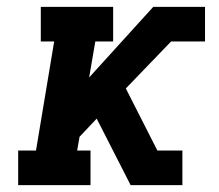

<svg xmlns="http://www.w3.org/2000/svg" viewBox="-20 -540 640 560"><path d="M33 0V-101H85L138 -419H99V-520H310V-419H258L240 -314L427 -520H578V-419H479L347 -282L439 -101H512V0H361L262 -194L212 -141L205 -101H244V0Z"/></svg>

Font: Iosevka Etoile Oblique
Style: Bold
Weight: 700
Italic angle: -9°
Designer: Belleve Invis
Foundry: Belleve Invis
Version: Version 15.5.2; ttfautohint (v1.8.4)